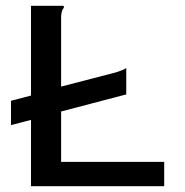

<svg xmlns="http://www.w3.org/2000/svg" viewBox="-20 -643 640 663"><path d="M87 0V-229L18 -211V-295L87 -313V-623H198Q201 -621 201 -619Q201 -616 197 -611Q193 -606 191 -588V-344L380 -393Q391 -397 400 -400Q409 -403 416 -408V-317L191 -258V-84H547V0Z"/></svg>

Font: Inconsolata Expanded SemiBold
Style: Regular
Weight: 600
Width: 7
Monospace: yes
Designer: Raph Levien, Cyreal, Brenton Simpson
Foundry: Raph Levien, Cyreal, Google
Version: Version 3.001; ttfautohint (v1.8.2.53-6de2)